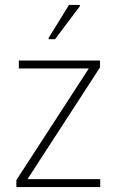

<svg xmlns="http://www.w3.org/2000/svg" viewBox="-20 -754 470 774"><path d="M46 0V-28L338 -478H56V-510H383V-482L91 -32H384V0ZM176 -596V-601L258 -734H302V-729L202 -596Z"/></svg>

Font: Saira SemiCondensed Thin
Style: Regular
Weight: 250
Width: 4
Designer: Hector Gatti with collaboration of the Omnibus-Type team
Foundry: Omnibus-Type
Version: Version 1.101